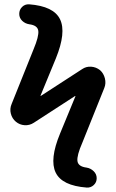

<svg xmlns="http://www.w3.org/2000/svg" viewBox="-20 -768 540 891"><path d="M136.7 -198.2Q117.2 -185.5 94.2 -187Q71.3 -188.5 53.7 -203.1Q36.1 -217.8 30.3 -240.7Q24.4 -263.7 34.2 -286.1L135.7 -539.1Q161.1 -599.6 157.7 -625Q154.3 -650.4 116.2 -655.3Q96.7 -658.2 83 -671.4Q69.3 -684.6 69.3 -703.6Q69.3 -722.7 82.5 -735.8Q95.7 -749 115.2 -748Q229.5 -739.3 258.8 -678.2Q288.1 -617.2 239.3 -497.1L168 -324.2V-323.2H169.9L361.3 -447.3Q379.9 -460 402.8 -458.5Q425.8 -457 444.3 -442.4Q460.9 -427.7 466.8 -404.3Q472.7 -380.9 463.9 -359.4L362.3 -106.4Q335.9 -45.9 339.4 -20.5Q342.8 4.9 381.8 9.8Q400.4 12.7 414.6 26.4Q428.7 40 428.7 59.1Q428.7 78.1 415 90.8Q401.4 103.5 382.8 102.5Q267.6 93.8 238.3 32.7Q209 -28.3 258.8 -148.4L330.1 -321.3V-322.3H328.1Z"/></svg>

Font: Rounded Mgen+ 1m medium
Style: Regular
Weight: 500
Designer: [Source Han Sans]
Ryoko NISHIZUKA  (kana & ideographs); Paul D. Hunt (Latin, Greek & Cyrillic); Wenlong ZHANG  (bopomofo
Version: Version 1.059.20150602